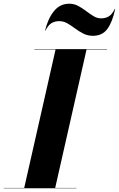

<svg xmlns="http://www.w3.org/2000/svg" viewBox="-63 -1015 641 1035"><path d="M256 -901Q233 -901 215 -890.5Q197 -880 182 -850H180Q195 -914 227.5 -954.5Q260 -995 310 -995Q336.5 -995 358.8 -983Q381 -971 401.2 -955.5Q421.5 -940 441.2 -928Q461 -916 482 -916Q505.5 -916 523.2 -926.5Q541 -937 556 -967H558Q543 -896 515.8 -859Q488.5 -822 438 -822Q409.5 -822 386 -834Q362.5 -846 341.8 -861.5Q321 -877 300.5 -889Q280 -901 256 -901ZM-43 -2H67.5L236.5 -748H122V-750H514V-748H403.5L234.5 -2H349V0H-43Z"/></svg>

Font: Bodoni* 96
Style: Bold Italic
Weight: 700
Italic angle: -13°
Version: Version 2.2